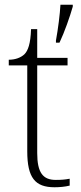

<svg xmlns="http://www.w3.org/2000/svg" viewBox="-20 -780 340 810"><path d="M216 -609V-600H231C252 -644 275 -710 287 -752V-760H235C233 -721 225 -658 216 -609ZM210 10C231 10 254 8 274 3V-26C253 -22 237 -21 215 -21C161 -21 137 -52 137 -134V-504H265V-536H137V-657H111C109 -595 98 -566 83 -551C68 -537 45 -528 17 -528V-504H95V-142C95 -30 128 10 210 10Z"/></svg>

Font: Noto Serif Devanagari ExtraLight
Style: Regular
Weight: 200
Designer: Universal Thirst, Indian Type Foundry and the Monotype Design Team
Foundry: Monotype Imaging Inc.
Version: Version 2.004